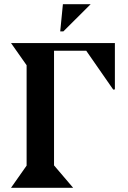

<svg xmlns="http://www.w3.org/2000/svg" viewBox="-20 -889 604 909"><path d="M32.2 0 106 -105V-580.1L32.2 -685.1H523.9V-465.8L516.1 -464.8L388.2 -648.9H235.8V-106L326.2 0ZM279.8 -740.2H265.1L277.8 -869.1H409.2Z"/></svg>

Font: Bluu Next
Style: Bold
Weight: 700
Designer: Jean-Baptiste Morizot, Igor Stepanchenko (Cyrillic)
Foundry: Igor Stepanchenko
Version: Version 1.005